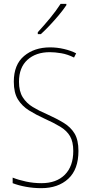

<svg xmlns="http://www.w3.org/2000/svg" viewBox="-20 -971 475 1001"><path d="M389 -184Q389 -88 336 -39Q283 10 195 10Q155 10 116 3Q77 -4 46 -16V-45Q76 -33 115.5 -24.5Q155 -16 196 -16Q274 -16 318 -60Q362 -104 362 -184Q362 -232 345 -261Q328 -290 294 -310.5Q260 -331 211 -353Q167 -373 131 -395.5Q95 -418 73.5 -452.5Q52 -487 52 -545Q52 -634 105.5 -679Q159 -724 241 -724Q278 -724 314 -715.5Q350 -707 377 -693L366 -671Q332 -688 299 -693.5Q266 -699 240 -699Q167 -699 123 -659Q79 -619 79 -545Q79 -495 98.5 -464Q118 -433 151 -413Q184 -393 224 -376Q275 -353 312 -330.5Q349 -308 369 -274.5Q389 -241 389 -184ZM326 -944Q310 -920 287 -892.5Q264 -865 239.5 -839Q215 -813 193 -793H177V-803Q211 -840 241.5 -877Q272 -914 296 -951H326Z"/></svg>

Font: Noto Sans Lao Looped Condensed Thin
Style: Regular
Weight: 100
Width: 3
Designer: Mark Frömberg, Ben Mitchell
Foundry: The Fontpad Ltd
Version: Version 1.002; ttfautohint (v1.8.4.7-5d5b)